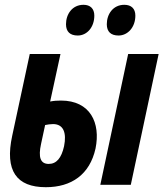

<svg xmlns="http://www.w3.org/2000/svg" viewBox="-20 -770 681 800"><path d="M474 -622C512 -622 544 -656 544 -705C544 -734 527 -750 498 -750C451 -750 425 -711 425 -669C425 -638 442 -622 474 -622ZM304 -622C342 -622 373 -656 373 -705C373 -734 356 -750 328 -750C281 -750 255 -711 255 -669C255 -638 272 -622 304 -622ZM171 10C278 10 354 -43 378 -151C400 -258 356 -351 234 -351C218 -351 204 -350 189 -347L232 -545H104L31 -205C-1 -58 49 10 171 10ZM398 0H525L641 -545H514ZM151 -170 168 -249C178 -251 190 -253 201 -253C245 -253 258 -216 247 -161C236 -111 215 -87 183 -87C148 -87 139 -115 151 -170Z"/></svg>

Font: Noto Sans ExtraCondensed
Style: Bold Italic
Weight: 700
Width: 2
Italic angle: -12°
Designer: Monotype Design Team
Foundry: Monotype Imaging Inc.
Version: Version 2.013